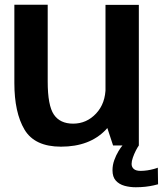

<svg xmlns="http://www.w3.org/2000/svg" viewBox="-20 -613 686 809"><path d="M456.5 0H565V-592.5H424.5V-97ZM181 -593H40.5V-263Q40.5 -139 83.2 -67Q126 5 237 5Q358 5 426 -66.5Q494 -138 494 -214L425 -246.5Q425 -177.5 385 -134.8Q345 -92 288 -92Q233 -92 207 -130.2Q181 -168.5 181 -269.5ZM552 176Q573.5 176 593 173.8Q612.5 171.5 627 168.2Q641.5 165 646 163.5L645 93.5Q639.5 96 627.5 99.2Q615.5 102.5 600.8 104.8Q586 107 572.5 107Q553 107 543.8 99Q534.5 91 534.5 77.5Q534.5 66 539.8 51Q545 36 552.2 21.8Q559.5 7.5 565 0H496Q488.5 8.5 478.8 24.8Q469 41 461.5 61.8Q454 82.5 454 104.5Q454 132.5 468 148Q482 163.5 504.5 169.8Q527 176 552 176Z"/></svg>

Font: Anybody Thin SemiBold
Style: Regular
Weight: 600
Version: Version 1.113;gftools[0.9.25]